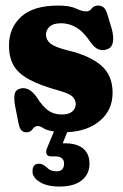

<svg xmlns="http://www.w3.org/2000/svg" viewBox="-20 -474 454 706"><path d="M207.5 -53Q233.5 -53 246 -64.2Q258.5 -75.5 258.5 -91.5Q258.5 -106.5 247 -118.2Q235.5 -130 198 -140.5Q125.5 -160.5 85.2 -183Q45 -205.5 29 -235.2Q13 -265 13 -306.5Q13 -371.5 57.8 -412.5Q102.5 -453.5 194 -453.5Q236.5 -453.5 259.2 -442.8Q282 -432 297 -432Q309.5 -432 317.2 -442.8Q325 -453.5 341.5 -453.5Q353 -453.5 361.8 -446Q370.5 -438.5 376.5 -416L391.5 -366Q398.5 -338 395.2 -319Q392 -300 376 -293.5Q341 -279 314 -317.5Q287 -357.5 260.5 -373Q234 -388.5 205 -388.5Q176 -388.5 162.5 -376Q149 -363.5 149 -346.5Q149 -328 165.2 -314.2Q181.5 -300.5 230 -288.5Q308.5 -270 351.2 -234Q394 -198 394 -133Q394 -69.5 347.8 -30.2Q301.5 9 227 12L210.5 53Q215 53 220 53Q262.5 53 285.8 72.2Q309 91.5 309 128Q309 166.5 280.5 189.2Q252 212 198.5 212Q153 212 126.2 195.2Q99.5 178.5 99.5 156.5Q99.5 128 123 128Q131 128 137.5 131.5Q144 135 150 140Q165 156 187.5 156Q215.5 156 215.5 127.5Q215.5 101 182.5 101H168.5Q154.5 101 151 92Q147.5 83 153.5 69.5L178.5 9.5Q151 5 139.2 -2.8Q127.5 -10.5 119.5 -10.5Q107.5 -10.5 99.8 1Q92 12.5 77 12.5Q65.5 12.5 58.5 5Q51.5 -2.5 48 -21.5L36 -82Q30.5 -111.5 33.8 -127.8Q37 -144 55 -148.5Q87 -156.5 115 -116.5Q138 -80.5 158.5 -66.8Q179 -53 207.5 -53Z"/></svg>

Font: Fraunces 144pt SuperSoft
Style: Bold
Weight: 700
Version: Version 1.000;[b76b70a41]